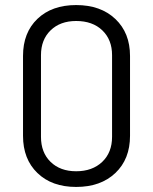

<svg xmlns="http://www.w3.org/2000/svg" viewBox="-20 -729 605 759"><path d="M281 10Q185 10 128 -45Q71 -100 71 -192V-508Q71 -600 128 -654.5Q185 -709 281 -709Q378 -709 436 -654Q494 -599 494 -508V-192Q494 -100 436 -45Q378 10 281 10ZM281 -52Q345 -52 384 -89Q423 -126 423 -188V-511Q423 -572 384.5 -609Q346 -646 281 -646Q218 -646 180 -609Q142 -572 142 -511V-188Q142 -126 180 -89Q218 -52 281 -52Z"/></svg>

Font: LinhAnh
Style: Regular
Weight: 400
Designer: Jeremy Tribby
Foundry: Tribby Type
Version: Version 1.408